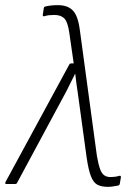

<svg xmlns="http://www.w3.org/2000/svg" viewBox="-38 -714 503 745"><path d="M381 11Q355 11 339.5 2.5Q324 -6 314.5 -31Q305 -56 298 -104L265 -345Q262 -366 259 -386.5Q256 -407 254 -427H253Q242 -406 232 -385Q222 -364 211 -344L28 -4Q26 0 20 0H-14Q-19 0 -17 -7L231 -464Q233 -468 238 -468H248L231 -586Q225 -629 211.5 -642.5Q198 -656 173 -656Q162 -656 152.5 -655Q143 -654 134 -651Q127 -650 128 -656L132 -683Q133 -688 139 -689Q159 -694 187 -694Q225 -694 245 -673Q265 -652 272 -596L338 -109Q344 -75 350.5 -57.5Q357 -40 367 -33.5Q377 -27 390 -27Q400 -27 407.5 -28Q415 -29 426 -32Q432 -33 431 -25L427 -2Q426 5 420 6Q410 8 400 9.5Q390 11 381 11Z"/></svg>

Font: Sofia Sans Semi Condensed ExtraLight
Style: Italic
Weight: 250
Italic angle: -9°
Version: Version 4.100